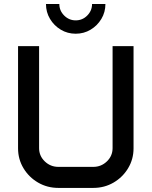

<svg xmlns="http://www.w3.org/2000/svg" viewBox="-20 -920 742 940"><path d="M270.5 -900.4Q270.5 -867.7 294.2 -844Q317.9 -820.3 350.6 -820.3Q383.8 -820.3 407.2 -844Q430.7 -867.7 430.7 -900.4H496.1Q496.1 -860.4 476.3 -827.4Q456.5 -794.4 423.6 -774.7Q390.6 -754.9 350.6 -754.9Q310.5 -754.9 277.6 -774.7Q244.6 -794.4 224.9 -827.4Q205.1 -860.4 205.1 -900.4ZM68.4 -694.3H171.4V-194.8Q171.4 -156.7 199.2 -129.9Q227.1 -103 266.1 -103H436.5Q475.6 -103 503.4 -129.9Q531.2 -156.7 531.2 -194.8V-694.3H633.8V-193.8Q633.8 -140.6 607.2 -96.4Q580.6 -52.2 535.9 -26.1Q491.2 0 436.5 0H266.1Q211.4 0 166.5 -26.1Q121.6 -52.2 95 -96.4Q68.4 -140.6 68.4 -193.8Z"/></svg>

Font: Anta
Style: Regular
Weight: 400
Designer: Sergej Lebedev
Foundry: Sergej Lebedev
Version: Version 1.000; ttfautohint (v1.8.4.7-5d5b)